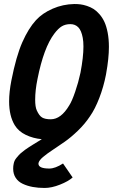

<svg xmlns="http://www.w3.org/2000/svg" viewBox="-20 -679 558 946"><path d="M346.2 -659.2Q361.8 -659.2 376.2 -657.5Q390.6 -655.8 408.4 -649.9Q426.3 -644 440.9 -634.8Q455.6 -625.5 470 -609.1Q484.4 -592.8 494.4 -571.3Q504.4 -549.8 510.5 -518.1Q516.6 -486.3 516.6 -447.8Q516.6 -391.6 502.9 -315.9Q502.9 -314.9 502.4 -313.2Q502 -311.5 502 -310.5Q490.2 -250.5 469.2 -196Q448.2 -141.6 423.3 -106Q398.4 -68.4 364 -35.2Q329.6 -2 298.3 19.8Q267.1 41.5 239 60.1Q210.9 78.6 192.1 94.5Q173.3 110.4 169.9 123.5Q169.4 125 169.4 127.4Q169.4 151.4 223.1 151.4Q252 151.4 290.5 126.5Q298.3 138.2 314.2 160.9Q330.1 183.6 337.9 195.3Q316.9 214.4 275.6 230.7Q234.4 247.1 199.7 247.1Q168 247.1 141.4 242.2Q114.7 237.3 92.3 226.8Q69.8 216.3 57.4 197.3Q44.9 178.2 44.9 152.3Q44.9 138.7 47.4 127.9Q48.8 120.1 52 113Q55.2 106 61.5 98.4Q67.9 90.8 73 85Q78.1 79.1 88.1 71.3Q98.1 63.5 104.2 58.6Q110.4 53.7 123.8 45.2Q137.2 36.6 143.3 33Q149.4 29.3 164.8 19.8Q180.2 10.3 186 6.8Q143.1 2.9 107.2 -14.4Q71.3 -31.7 52.7 -62Q24.9 -107.9 24.9 -179.2Q24.9 -225.6 36.1 -282.7Q59.6 -401.9 89.8 -470.5Q120.1 -539.1 157.2 -579.6Q189 -614.3 239.5 -636.2Q290 -658.2 346.2 -659.2ZM161.1 -135.3Q172.9 -108.9 187.5 -100.1Q202.1 -91.3 230 -91.3Q280.3 -91.3 320.8 -159.2Q334.5 -180.2 350.6 -227.5Q366.7 -274.9 374.5 -312.5Q375 -314 375.5 -316.7Q376 -319.3 376.5 -320.8Q391.1 -397 391.1 -449.7Q391.1 -475.1 387.7 -492.7Q380.9 -529.3 365.5 -544.7Q350.1 -560.1 326.7 -560.1Q302.7 -560.1 284.9 -549.6Q267.1 -539.1 247.6 -513.2Q195.3 -444.3 164.6 -289.1Q153.3 -233.9 153.3 -187.5Q153.3 -152.8 161.1 -135.3Z"/></svg>

Font: Fantasque Sans Mono
Style: Bold Italic
Weight: 700
Italic angle: -11°
Monospace: yes
Designer: Jany Belluz
Version: Version 1.7.1